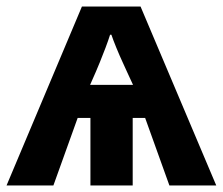

<svg xmlns="http://www.w3.org/2000/svg" viewBox="-20 -566 680 586"><path d="M409 -546 640 0H497L423 -206H385V0H256V-206H217L143 0H0L230 -546ZM320 -460H316Q311 -444 302 -420Q293 -396 284.5 -375.5Q276 -355 273 -348L255 -307H386L368 -346Q365 -353 355 -374.5Q345 -396 335 -420.5Q325 -445 320 -460Z"/></svg>

Font: Noto IKEA Simplified Chinese
Style: Bold
Weight: 700
Designer: Monotype Design Team
Foundry: Monotype Imaging Inc.
Version: Version 1.100